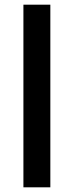

<svg xmlns="http://www.w3.org/2000/svg" viewBox="-20 -720 315 820"><path d="M195 -700V80H80V-700Z"/></svg>

Font: Gully ECD Medium
Style: Regular
Weight: 500
Width: 2
Designer: jaikishan Patel
Foundry: MagicType
Version: Version 1.000;Glyphs 3.2 (3242)